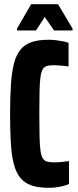

<svg xmlns="http://www.w3.org/2000/svg" viewBox="-20 -885 369 913"><path d="M211 8Q162 8 129 -3.5Q96 -15 76 -40Q56 -65 45.5 -106Q35 -147 31.5 -205.5Q28 -264 28 -344Q28 -424 32 -483Q36 -542 46.5 -583Q57 -624 77.5 -649Q98 -674 130.5 -685Q163 -696 211 -696Q230 -696 248.5 -693.5Q267 -691 282.5 -688Q298 -685 306 -681V-569Q294 -571 281.5 -572Q269 -573 257.5 -574Q246 -575 237 -575Q217 -575 204 -571.5Q191 -568 183.5 -556Q176 -544 172.5 -518.5Q169 -493 168 -451Q167 -409 167 -344Q167 -279 168 -236.5Q169 -194 172.5 -169Q176 -144 183.5 -132Q191 -120 204 -116.5Q217 -113 237 -113Q257 -113 275.5 -115Q294 -117 308 -119V-10Q297 -5 280 -0.5Q263 4 245.5 6Q228 8 211 8ZM61 -740V-749L128 -865H256L325 -749V-740H237L193 -804L151 -740Z"/></svg>

Font: Saira ExtraCondensed ExtraBold
Style: Regular
Weight: 800
Width: 2
Designer: Hector Gatti with collaboration of the Omnibus-Type team
Foundry: Omnibus-Type
Version: Version 1.101